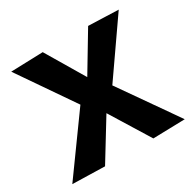

<svg xmlns="http://www.w3.org/2000/svg" viewBox="-127 -675 814 809"><g transform="rotate(-30 280.0 -270.0)"><path d="M6 0 203 -273 20 -539 176 -544 286 -359 397 -544 543 -539 360 -276 553 0 398 4 280 -187 163 4Z"/></g></svg>

Font: Georama ExtraCondensed Thin SemiBold
Style: Regular
Weight: 600
Version: Version 1.001